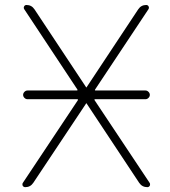

<svg xmlns="http://www.w3.org/2000/svg" viewBox="-20 -775 684 774"><path d="M90.8 -375Q84 -375 78.6 -380.4Q73.2 -385.7 73.2 -392.6Q73.2 -399.4 78.6 -404.8Q84 -410.2 90.8 -410.2H289.1Q293.9 -410.2 292 -414.1L78.1 -737.3Q74.2 -743.2 77.1 -749Q80.1 -754.9 86.9 -754.9Q107.4 -754.9 119.1 -737.3L326.2 -424.8Q326.2 -422.9 328.1 -422.9Q330.1 -422.9 330.1 -424.8L537.1 -737.3Q548.8 -754.9 569.3 -754.9Q576.2 -754.9 579.1 -749Q582 -743.2 578.1 -737.3L363.3 -414.1Q361.3 -410.2 365.2 -410.2H566.4Q573.2 -410.2 578.6 -404.8Q584 -399.4 584 -392.6Q584 -385.7 578.6 -380.4Q573.2 -375 566.4 -375H363.3Q359.4 -375 361.3 -371.1L583 -38.1Q585 -35.2 585 -32.2Q585 -29.3 584 -26.4Q580.1 -20.5 574.2 -20.5Q552.7 -20.5 541 -38.1L330.1 -356.4Q330.1 -358.4 328.1 -358.4Q326.2 -358.4 326.2 -356.4L114.3 -38.1Q102.5 -20.5 82 -20.5Q75.2 -20.5 71.3 -26.4Q70.3 -29.3 70.3 -32.2Q70.3 -35.2 72.3 -38.1L293.9 -371.1Q295.9 -375 291 -375Z"/></svg>

Font: Gen Jyuu Gothic ExtraLight
Style: Regular
Weight: 100
Designer: [Source Han Sans]
Ryoko NISHIZUKA  (kana & ideographs); Paul D. Hunt (Latin, Greek & Cyrillic); Wenlong ZHANG  (bopomofo
Version: Version 1.002.20150607